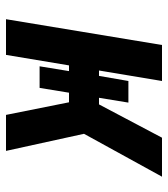

<svg xmlns="http://www.w3.org/2000/svg" viewBox="20 -580 560 640"><g transform="rotate(90 300.0 -260.0)"><path d="M44 0 130 -520H250L215 -310H233L250 -408H322L306 -310H328L439 -520H569L426 -260L483 0H363L321 -210H289L273 -112H201L217 -210H198L163 0Z"/></g></svg>

Font: Zed Sans Extended
Style: Bold Italic
Weight: 700
Width: 7
Italic angle: -9°
Designer: Belleve Invis
Foundry: Belleve Invis
Version: Version 1.0.0; ttfautohint (v1.8.4)